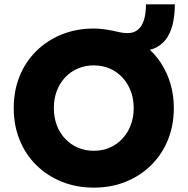

<svg xmlns="http://www.w3.org/2000/svg" viewBox="-20 -847 857 877"><path d="M408.3 10Q329 10 262.2 -17Q195.3 -44 145.8 -92.8Q96.3 -141.7 69.5 -208.2Q42.7 -274.7 42.7 -353.3Q42.7 -432.7 69.5 -498.8Q96.3 -565 145.8 -613.8Q195.3 -662.7 262.2 -689.7Q329 -716.7 408.3 -716.7Q429.3 -716.7 451.8 -713.8Q474.3 -711 496.3 -706.3Q513.3 -702.7 529.5 -699.2Q545.7 -695.7 563 -695.7Q590.3 -695.7 609 -710.5Q627.7 -725.3 637.2 -754.5Q646.7 -783.7 646.7 -827.3H778.7Q778.7 -786.7 771.5 -748.8Q764.3 -711 747 -681Q729.7 -651 698.7 -633Q667.7 -615 619.3 -613.3L645.7 -636Q686 -603.7 714.5 -560.2Q743 -516.7 758.5 -464.7Q774 -412.7 774 -353.3Q774 -275 747.2 -208.5Q720.3 -142 670.8 -93Q621.3 -44 554.8 -17Q488.3 10 408.3 10ZM408.3 -158.3Q448 -158.3 481.2 -172.7Q514.3 -187 539 -213.5Q563.7 -240 577.2 -275.5Q590.7 -311 590.7 -353.3Q590.7 -395.7 577.2 -431.2Q563.7 -466.7 539 -493.2Q514.3 -519.7 481.2 -534Q448 -548.3 408.3 -548.3Q368.7 -548.3 335.5 -534Q302.3 -519.7 277.5 -493.3Q252.7 -467 239.3 -431.5Q226 -396 226 -353.3Q226 -311 239.3 -275.3Q252.7 -239.7 277.5 -213.3Q302.3 -187 335.5 -172.7Q368.7 -158.3 408.3 -158.3Z"/></svg>

Font: Lexend Medium
Style: Regular
Weight: 500
Designer: Bonnie Shaver-Troup, Thomas Jockin
Foundry: Lexend
Version: Version 1.005